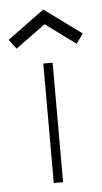

<svg xmlns="http://www.w3.org/2000/svg" viewBox="-99 -626 348 657"><g transform="rotate(-5 75.0 -297.0)"><path d="M59 0V-410.5H91V0ZM178.5 -468 75 -544 -27.5 -469 -52 -501.5 75 -594.5 202.5 -501Z"/></g></svg>

Font: League Spartan Thin Thin
Style: Regular
Weight: 250
Version: Version 2.002